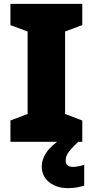

<svg xmlns="http://www.w3.org/2000/svg" viewBox="-20 -734 480 994"><path d="M406 0H34V-110L123 -144V-571L34 -604V-714H406V-604L317 -571V-144L406 -110ZM320 97Q320 115 330.5 122.5Q341 130 358 130Q371 130 388.5 126.5Q406 123 416 119V227Q400 232 379 236Q358 240 331 240Q274 240 235 209.5Q196 179 196 127Q196 93 219.5 56.5Q243 20 310 -25L385 0Q351 32 335.5 53Q320 74 320 97Z"/></svg>

Font: Noto Sans Gujarati UI Black
Style: Regular
Weight: 900
Designer: Jelle Bosma - Monotype Design Team, Universal Thirst
Foundry: Monotype Imaging Inc.
Version: Version 2.106; ttfautohint (v1.8.4.7-5d5b)